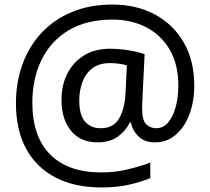

<svg xmlns="http://www.w3.org/2000/svg" viewBox="-20 -734 923 843"><path d="M833 -357Q833 -311 822.5 -267Q812 -223 790 -187.5Q768 -152 736 -130.5Q704 -109 660 -109Q614 -109 587.5 -135.5Q561 -162 555 -196H550Q532 -159 497 -134Q462 -109 409 -109Q333 -109 291.5 -160Q250 -211 250 -295Q250 -361 276 -411.5Q302 -462 349.5 -491Q397 -520 462 -520Q506 -520 548.5 -512.5Q591 -505 615 -496L605 -293Q604 -275 604 -267.5Q604 -260 604 -257Q604 -205 622.5 -188Q641 -171 666 -171Q697 -171 718.5 -196.5Q740 -222 751.5 -264.5Q763 -307 763 -358Q763 -451 725.5 -515.5Q688 -580 622.5 -614Q557 -648 474 -648Q360 -648 281.5 -601Q203 -554 162.5 -471.5Q122 -389 122 -283Q122 -135 200 -56Q278 23 425 23Q486 23 541.5 9.5Q597 -4 640 -20V48Q597 66 543.5 77.5Q490 89 425 89Q307 89 223 45Q139 1 94.5 -81.5Q50 -164 50 -280Q50 -373 79 -452.5Q108 -532 163 -590.5Q218 -649 296.5 -681.5Q375 -714 474 -714Q578 -714 659 -671Q740 -628 786.5 -548Q833 -468 833 -357ZM328 -293Q328 -229 353.5 -200Q379 -171 422 -171Q478 -171 502.5 -213Q527 -255 531 -322L537 -447Q524 -451 504 -454Q484 -457 463 -457Q414 -457 384 -433Q354 -409 341 -371.5Q328 -334 328 -293Z"/></svg>

Font: Noto Sans Adlam Unjoined
Style: Regular
Weight: 400
Designer: Mark Jamra, Neil Patel
Foundry: JamraPatel LLC
Version: Version 3.001